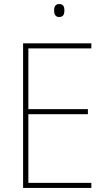

<svg xmlns="http://www.w3.org/2000/svg" viewBox="-20 -928 528 948"><path d="M272 -908C252 -908 247 -892 247 -876C247 -859 253 -844 272 -844C293 -844 298 -858 298 -877C298 -893 294 -908 272 -908ZM431 0V-25H120V-364H414V-389H120V-689H431V-714H94V0Z"/></svg>

Font: Noto Sans Arabic UI SmCn Th
Style: Regular
Weight: 100
Width: 4
Designer: Monotype Design Team, Nadine Chahine and Nizar Qandah
Foundry: Monotype Imaging Inc.
Version: Version 2.010